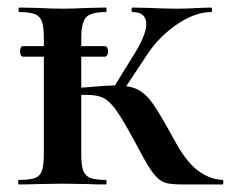

<svg xmlns="http://www.w3.org/2000/svg" viewBox="-20 -488 611 508"><path d="M33 -352Q33 -358 35 -362Q37 -366 41 -366H257Q261 -366 263.5 -362Q266 -358 266 -352Q266 -346 263.5 -342Q261 -338 257 -338H41Q37 -338 35 -342Q33 -346 33 -352ZM346 -96Q310 -163 291.5 -190.5Q273 -218 256 -227.5Q239 -237 209 -237Q184 -237 167 -236L166 -254L208 -257Q263 -262 287 -262Q324 -262 345.5 -250.5Q367 -239 386 -211.5Q405 -184 442 -116Q472 -61 502.5 -37.5Q533 -14 568 -12Q571 -12 571 -6Q571 0 568 0H461Q430 0 415.5 -5Q401 -10 386 -29Q371 -48 346 -96ZM30 -12Q59 -12 72.5 -17Q86 -22 91 -36.5Q96 -51 96 -81V-387Q96 -417 91 -431Q86 -445 72.5 -450.5Q59 -456 32 -456Q29 -456 29 -462Q29 -468 32 -468L80 -467Q120 -465 145 -465Q172 -465 212 -467L260 -468Q262 -468 262 -462Q262 -456 260 -456Q220 -456 207.5 -442Q195 -428 195 -385V-81Q195 -51 200 -37Q205 -23 218.5 -17.5Q232 -12 260 -12Q262 -12 262 -6Q262 0 260 0Q229 0 212 -1L145 -2L80 -1Q62 0 30 0Q28 0 28 -6Q28 -12 30 -12ZM276 -249 339 -351Q367 -398 367 -424Q367 -456 331 -456Q328 -456 328 -462Q328 -468 331 -468L375 -467Q415 -465 449 -465Q474 -465 506 -467L538 -468Q541 -468 541 -462Q541 -456 538 -456Q497 -456 450.5 -425Q404 -394 373 -349L302 -242Z"/></svg>

Font: Cormorant SC
Style: Bold
Weight: 700
Designer: Christian Thalmann (Catharsis Fonts)
Foundry: Catharsis Fonts
Version: Version 4.000